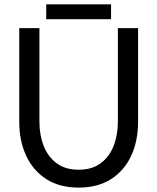

<svg xmlns="http://www.w3.org/2000/svg" viewBox="-20 -852 723 882"><path d="M161.1 -722.7H68.4V-293Q68.4 -205.1 100.1 -136.7Q131.8 -68.4 192.6 -29.3Q253.4 9.8 341.3 9.8Q429.2 9.8 490.2 -29.3Q551.3 -68.4 582.8 -136.7Q614.3 -205.1 614.3 -293V-722.7H521.5V-293Q521.5 -231.9 502 -181.9Q482.4 -131.8 442.4 -102.1Q402.3 -72.3 341.3 -72.3Q280.3 -72.3 240.2 -102.1Q200.2 -131.8 180.7 -181.9Q161.1 -231.9 161.1 -293ZM192.4 -763.7H490.2V-832H192.4Z"/></svg>

Font: Giphurs SC
Style: Regular
Weight: 400
Version: Version 0.920